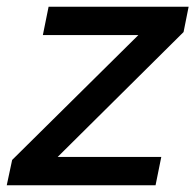

<svg xmlns="http://www.w3.org/2000/svg" viewBox="-46 -549 579 569"><path d="M-26 0 -10 -75 364 -445H81L98 -529H513L498 -454L125 -84H432L415 0Z"/></svg>

Font: Mona Sans ExtraLight Medium
Style: Italic
Weight: 500
Italic angle: -11.6951°
Version: Version 2.000